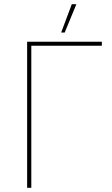

<svg xmlns="http://www.w3.org/2000/svg" viewBox="-20 -900 538 920"><path d="M346 -880H324L273 -744H290ZM110 0H130V-681H468V-700H110Z"/></svg>

Font: Fixel Display Thin
Style: Regular
Weight: 100
Designer: AlfaBravo + MacPaw
Foundry: Kyrylo Tkachov, Marchela Mozhyna, Serhii Makarenko, Maria Weinstein, Zakhar Kryvoshyya
Version: Version 1.211